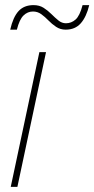

<svg xmlns="http://www.w3.org/2000/svg" viewBox="-20 -731 369 751"><path d="M22 0 134 -527H160L48 0ZM20 -615Q31 -664 52.5 -687.5Q74 -711 111 -711Q134 -711 150.5 -700.5Q167 -690 181 -676Q195 -662 208.5 -651Q222 -640 238 -640Q259 -640 275.5 -654.5Q292 -669 303 -711H329Q318 -665 296 -640Q274 -615 237 -615Q216 -615 199.5 -626Q183 -637 169.5 -651Q156 -665 141.5 -675.5Q127 -686 109 -686Q88 -686 72 -670.5Q56 -655 46 -615Z"/></svg>

Font: Noto Sans SemiCondensed Thin
Style: Italic
Weight: 100
Width: 4
Italic angle: -12°
Designer: Monotype Design Team
Foundry: Monotype Imaging Inc.
Version: Version 2.013; ttfautohint (v1.8.4.7-5d5b)